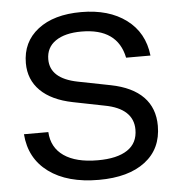

<svg xmlns="http://www.w3.org/2000/svg" viewBox="-51 -733 738 791"><g transform="rotate(-5 318.5 -337.5)"><path d="M326.7 10Q196.7 10 119.6 -46.7Q42.5 -103.3 35 -204.2H135.8Q139.2 -140 189.2 -105.4Q239.2 -70.8 329.2 -70.8Q409.2 -70.8 451.7 -99.2Q494.2 -127.5 494.2 -183.3Q494.2 -226.7 464.6 -254.2Q435 -281.7 376.7 -292.5L247.5 -318.3Q160 -335.8 114.2 -381.2Q68.3 -426.7 68.3 -495Q68.3 -582.5 134.2 -633.8Q200 -685 313.3 -685Q427.5 -685 499.6 -631.2Q571.7 -577.5 582.5 -481.7H481.7Q456.7 -605 307.5 -605Q239.2 -605 200.4 -578.3Q161.7 -551.7 161.7 -502.5Q161.7 -423.3 274.2 -400.8L409.2 -374.2Q497.5 -356.7 542.5 -310.4Q587.5 -264.2 587.5 -190.8Q587.5 -95.8 518.3 -42.9Q449.2 10 326.7 10Z"/></g></svg>

Font: Funnel Display Light
Style: Regular
Weight: 400
Version: Version 1.000